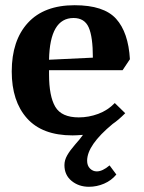

<svg xmlns="http://www.w3.org/2000/svg" viewBox="-20 -512 553 736"><path d="M314 104Q314 123 325 134Q336 145 351 145Q373 145 400 122L426 157Q407 180 379 192Q351 204 321 204Q282 204 254.5 181.5Q227 159 227 121Q227 102 237.5 83.5Q248 65 268 42Q287 21 298 5Q272 7 258 7Q142 7 83.5 -58.5Q25 -124 25 -238Q25 -357 87 -424.5Q149 -492 266 -492Q378 -492 425 -440Q472 -388 478 -285L450 -243H168V-227Q168 -143 192 -102.5Q216 -62 282 -62Q320 -62 356.5 -75.5Q393 -89 420 -117L460 -78Q433 -51 412 -37Q314 44 314 104ZM168 -283 336 -291Q336 -371 320 -407Q304 -443 262 -443Q171 -443 168 -283Z"/></svg>

Font: Caladea
Style: Bold
Weight: 700
Designer: Carolina Giovagnoli and Andres Torresi
Foundry: Carolina Giovagnoli & Andres Torresi
Version: Version 1.001